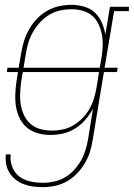

<svg xmlns="http://www.w3.org/2000/svg" viewBox="-20 -548 551 791"><path d="M158 223Q137 223 117 220.5Q97 218 78.5 211Q60 204 45 192.5Q30 181 19.5 164.5Q9 148 5.5 128.5Q2 109 4 88H24Q21 115 30.5 139.5Q40 164 59.5 179Q79 194 105 199.5Q131 205 158 205Q180 205 203 200Q226 195 247 183Q268 171 285 152.5Q302 134 313.5 113.5Q325 93 332 70.5Q339 48 343 25L363 -100Q350 -76 331.5 -54.5Q313 -33 289.5 -18.5Q266 -4 240 2Q214 8 188 8Q161 8 136 1Q111 -6 92 -21.5Q73 -37 61.5 -60Q50 -83 46 -108Q42 -133 43 -159.5Q44 -186 48 -213L54 -251H8L11 -269H57L68 -333Q72 -358 80 -382.5Q88 -407 101.5 -430Q115 -453 133.5 -472Q152 -491 175 -504Q198 -517 223.5 -522.5Q249 -528 274 -528Q301 -528 327 -520.5Q353 -513 371 -496Q389 -479 399.5 -455Q410 -431 414 -405L433 -520H511V-502H450L411 -269H465L462 -251H408L362 28Q358 53 350.5 77.5Q343 102 329.5 124.5Q316 147 297.5 166.5Q279 186 256 199Q233 212 207.5 217.5Q182 223 158 223ZM77 -269H391L398 -309Q402 -333 403 -357Q404 -381 400 -403.5Q396 -426 386.5 -447Q377 -468 360.5 -482.5Q344 -497 321.5 -503.5Q299 -510 275 -510Q252 -510 228.5 -505Q205 -500 184.5 -488Q164 -476 147 -458Q130 -440 117.5 -419Q105 -398 98 -375.5Q91 -353 87 -330ZM194 -10Q217 -10 240 -15Q263 -20 283.5 -32.5Q304 -45 321 -62.5Q338 -80 349.5 -101Q361 -122 367.5 -144Q374 -166 378 -189L388 -251H74L67 -210Q64 -186 63 -162Q62 -138 66 -115Q70 -92 80 -71.5Q90 -51 107 -36.5Q124 -22 147 -16Q170 -10 194 -10Z"/></svg>

Font: Iosevka Curly Slab Thin
Style: Italic
Weight: 100
Italic angle: -9°
Monospace: yes
Designer: Belleve Invis
Foundry: Belleve Invis
Version: Version 22.1.2; ttfautohint (v1.8.4)